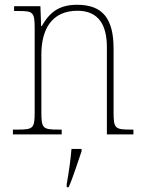

<svg xmlns="http://www.w3.org/2000/svg" viewBox="-20 -562 604 803"><path d="M34 0H238V-20H226C158 -20 153 -25 153 -95V-334C153 -439 196 -517 304 -517C394 -517 427 -455 427 -365V0H538V-20H527C460 -20 455 -25 455 -95V-359C455 -483 410 -542 303 -542C233 -542 190 -516 155 -453H152L149 -536H39V-516H58C119 -516 125 -511 125 -442V-95C125 -25 120 -20 52 -20H34ZM259 208V221H267C285 182 306 113 321 71V61H279C275 108 268 158 259 208Z"/></svg>

Font: Noto Serif Myanmar SemiCondensed Thin
Style: Regular
Weight: 100
Width: 4
Designer: Ben Mitchell and the Monotype Design Team
Foundry: Monotype Imaging Inc.
Version: Version 2.106